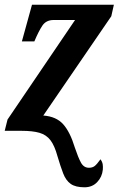

<svg xmlns="http://www.w3.org/2000/svg" viewBox="-20 -556 504 816"><path d="M339 240Q301 240 280.5 225.5Q260 211 248.5 181Q237 151 224 107Q212 63 194.5 40Q177 17 148 8.5Q119 0 72 0H0L12 -48L299 -471H208Q176 -471 160 -447Q144 -423 126 -380H73L116 -536H464L453 -487L164 -65Q219 -61 248.5 -28Q278 5 298 71Q312 113 324 135Q336 157 358 157Q373 157 382.5 149.5Q392 142 407 121Q415 132 416.5 142.5Q418 153 417 165Q414 196 393 218Q372 240 339 240Z"/></svg>

Font: Noto Serif ExtraCondensed
Style: Bold Italic
Weight: 700
Width: 2
Italic angle: -12°
Designer: Monotype Design Team
Foundry: Monotype Imaging Inc.
Version: Version 2.013; ttfautohint (v1.8.4.7-5d5b)